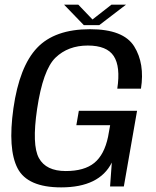

<svg xmlns="http://www.w3.org/2000/svg" viewBox="-20 -807 675 831"><path d="M244.7 4Q410 4 463.9 -103.4L456.4 0H516L573.2 -327.4H321.2L310.4 -265H456.7L447.6 -214.6Q431.4 -137.4 388.2 -102Q344.9 -66.7 264.5 -66.7Q179.2 -66.7 148.4 -122.9Q117.6 -179.2 140.5 -334.8Q165.9 -505.1 220.3 -557.5Q274.7 -609.9 360 -609.9Q442.5 -609.9 472.3 -564.3Q502.1 -518.7 487.6 -423.1H590.1Q607.1 -531.8 560.8 -606.2Q514.4 -680.6 369.8 -680.6Q216.9 -680.6 140.4 -599.8Q63.9 -519.1 38 -338Q13.2 -161.3 56.1 -78.6Q99 4 244.7 4ZM342.8 -698.2H409.6L525.5 -786.9H462.5L380.3 -722.7L318.8 -786.9H257.2Z"/></svg>

Font: Anybody Thin
Style: Italic
Weight: 100
Italic angle: -10°
Designer: Tyler Finck
Foundry: Etcetera Type Company
Version: Version 1.114;gftools[0.9.25]